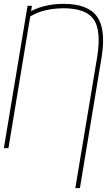

<svg xmlns="http://www.w3.org/2000/svg" viewBox="-47 -757 547 981"><path d="M361.3 204.1H337.9L449.2 -463.9Q471.2 -599.1 432.6 -656.7Q394 -714.4 277.3 -714.8Q228.5 -714.4 186 -704.6Q143.6 -694.8 107.4 -672.9L-3.9 0H-27.3L93.8 -727.5H116.2L111.8 -700.2Q183.6 -737.3 278.3 -737.3Q402.3 -737.3 449 -671.9Q495.6 -606.4 471.7 -461.9Z"/></svg>

Font: Inter Display Thin
Style: Italic
Weight: 100
Italic angle: -9.39999°
Designer: Rasmus Andersson
Foundry: rsms
Version: Version 4.000;git-a52131595